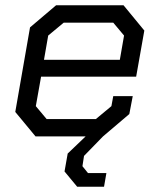

<svg xmlns="http://www.w3.org/2000/svg" viewBox="-20 -518 601 729"><path d="M38 -93 94 -414 193 -498H449L528 -402L497 -227H136L116 -115L157 -66H344L403 -115L410 -153H484L471 -85L371 0H115ZM435 -291 451 -383 410 -432H222L163 -383L147 -291ZM225 133 237 65 305 0H371L299 74L293 113L314 139H384L375 191H273Z"/></svg>

Font: Chakra Petch
Style: Italic
Weight: 400
Italic angle: -10°
Designer: Katatrad Aksorn Co.,Ltd.
Foundry: Cadson Demak Co.,Ltd.
Version: Version 1.000; ttfautohint (v1.6)